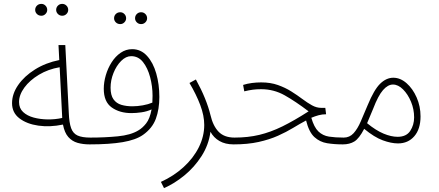

<svg xmlns="http://www.w3.org/2000/svg" viewBox="-20 -738 2258 988"><path d="M300 -657Q287 -657 278 -666Q269 -675 269 -687Q269 -700 278 -709Q287 -718 300 -718Q313 -718 322 -709Q331 -700 331 -687Q331 -675 322 -666Q313 -657 300 -657ZM193 -657Q179 -657 170 -666Q161 -675 161 -687Q161 -700 170 -709Q179 -718 193 -718Q205 -718 214 -709Q223 -700 223 -687Q223 -675 214 -666Q205 -657 193 -657Z M441 5Q407 5 379 -3Q351 -11 331.5 -33Q312 -55 304 -97Q237 -83 177.5 -91.5Q118 -100 80 -129Q42 -158 42 -207Q42 -255 73.5 -300.5Q105 -346 160 -380.5Q215 -415 285 -429L281 -506H316L334 -157Q336 -106 346 -78.5Q356 -51 379.5 -40.5Q403 -30 445 -30Q463 -30 463 -13Q463 -6 457 -0.5Q451 5 441 5ZM78 -213Q78 -181 99 -161.5Q120 -142 153.5 -133Q187 -124 225.5 -123.5Q264 -123 300 -131V-135L287 -392Q228 -382 180.5 -353.5Q133 -325 105.5 -287.5Q78 -250 78 -213Z M706 -614Q693 -614 684 -623Q675 -632 675 -644Q675 -657 684 -666Q693 -675 706 -675Q719 -675 728 -666Q737 -657 737 -644Q737 -632 728 -623Q719 -614 706 -614ZM599 -614Q585 -614 576 -623Q567 -632 567 -644Q567 -657 576 -666Q585 -675 599 -675Q611 -675 620 -666Q629 -657 629 -644Q629 -632 620 -623Q611 -614 599 -614Z M440 5 445 -30Q519 -30 586 -36.5Q653 -43 692 -67Q713 -79 732 -103Q751 -127 760 -175Q736 -164 708 -160Q680 -156 656 -156Q596 -156 555 -185Q514 -214 514 -281Q514 -315 524.5 -351Q535 -387 554.5 -417.5Q574 -448 601 -466.5Q628 -485 660 -485Q705 -485 736.5 -450.5Q768 -416 784 -360Q800 -304 800 -239Q800 -176 782 -127Q764 -78 716 -44Q679 -18 611.5 -6.5Q544 5 440 5ZM549 -287Q549 -248 564 -227Q579 -206 604.5 -198.5Q630 -191 661 -191Q687 -191 715 -196Q743 -201 764 -210Q765 -227 765 -245Q765 -294 752.5 -341Q740 -388 716 -418.5Q692 -449 655 -449Q628 -449 603.5 -424.5Q579 -400 564 -362.5Q549 -325 549 -287Z M824 230 808 198Q874 168 924.5 122Q975 76 1003 20Q1031 -36 1031 -95Q1031 -143 1010.5 -197.5Q990 -252 955 -311L988 -329Q1016 -278 1034.5 -232.5Q1053 -187 1063 -146Q1076 -90 1105 -60Q1134 -30 1187 -30Q1197 -30 1201 -25Q1205 -20 1205 -13Q1205 -6 1199 -0.5Q1193 5 1182 5Q1139 5 1109 -12.5Q1079 -30 1063 -60Q1054 8 1017 65.5Q980 123 928.5 165Q877 207 824 230Z M1182 5 1187 -30Q1256 -30 1314.5 -44Q1373 -58 1433 -87.5Q1493 -117 1568 -165Q1501 -216 1445 -247.5Q1389 -279 1324 -279Q1301 -279 1281.5 -276.5Q1262 -274 1237 -268L1231 -301Q1253 -308 1277 -311Q1301 -314 1324 -314Q1372 -314 1410 -300.5Q1448 -287 1479 -267.5Q1510 -248 1536 -228.5Q1562 -209 1585.5 -196Q1609 -183 1633 -183H1654L1658 -150Q1638 -150 1619.5 -145Q1601 -140 1582 -132Q1596 -83 1618.5 -61.5Q1641 -40 1673 -35Q1705 -30 1748 -30Q1759 -30 1763 -25Q1767 -20 1767 -13Q1767 -6 1761 -0.5Q1755 5 1744 5Q1701 5 1663.5 -1Q1626 -7 1598 -32.5Q1570 -58 1555 -118Q1523 -101 1488.5 -80Q1454 -59 1410.5 -39.5Q1367 -20 1311 -7.5Q1255 5 1182 5Z M1744 5 1749 -30Q1779 -30 1799.5 -52.5Q1820 -75 1836.5 -113.5Q1853 -152 1872 -197Q1905 -277 1936.5 -307.5Q1968 -338 2004 -338Q2040 -338 2072 -310Q2104 -282 2124 -236.5Q2144 -191 2144 -139Q2144 -74 2112 -37Q2080 0 2028 0Q1993 0 1949.5 -16Q1906 -32 1854 -75Q1828 -25 1803.5 -10Q1779 5 1744 5ZM1900 -178Q1882 -134 1869 -104Q1914 -67 1953.5 -50.5Q1993 -34 2026 -34Q2071 -34 2091 -64.5Q2111 -95 2111 -134Q2111 -176 2095 -214.5Q2079 -253 2054 -278Q2029 -303 2002 -303Q1976 -303 1951 -274.5Q1926 -246 1900 -178Z"/></svg>

Font: Noto Sans Arabic SemCond ExtLt
Style: Regular
Weight: 200
Width: 4
Designer: Monotype Design Team, Nadine Chahine, Nizar Qandah and Khaled Hosny
Foundry: Monotype Imaging Inc.
Version: Version 2.012; ttfautohint (v1.8.4.7-5d5b)